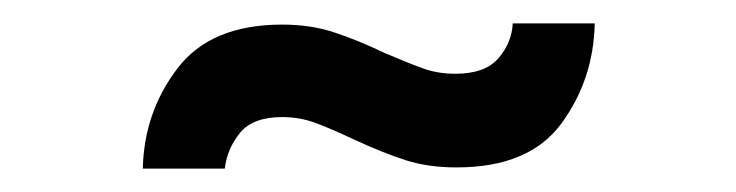

<svg xmlns="http://www.w3.org/2000/svg" viewBox="-20 -463 629 164"><path d="M221 -442Q245 -442 265 -435.5Q285 -429 308 -418Q329 -409 341.5 -404.5Q354 -400 369 -400Q394 -400 405.5 -413Q417 -426 418 -443H488Q487 -395 459.5 -357.5Q432 -320 370 -320Q346 -320 327 -326Q308 -332 282 -344Q263 -353 249.5 -358Q236 -363 221 -363Q196 -363 185 -349.5Q174 -336 172 -319H102Q103 -367 131.5 -404.5Q160 -442 221 -442Z"/></svg>

Font: Be Vietnam SemiBold
Style: Regular
Weight: 600
Designer: Gabriel Lam
Foundry: TypeRant
Version: Version 4.000